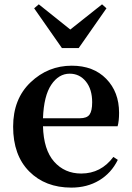

<svg xmlns="http://www.w3.org/2000/svg" viewBox="-20 -856 612 892"><path d="M345.7 -632.8H267.6L138.7 -817.4L160.2 -835.9L306.6 -718.8L454.1 -835.9L474.6 -817.4ZM179.7 -306.6H350.6Q383.8 -306.6 396 -323.7Q408.2 -340.8 408.2 -380.9Q408.2 -441.4 378.9 -477.5Q349.6 -513.7 303.7 -513.7Q252.9 -513.7 218.3 -462.4Q183.6 -411.1 179.7 -306.6ZM526.4 -269.5H179.7Q182.6 -160.2 231.4 -105Q280.3 -49.8 357.4 -49.8Q449.2 -49.8 506.8 -127L527.3 -113.3Q497.1 -51.8 440.9 -18.1Q384.8 15.6 311.5 15.6Q190.4 15.6 115.7 -59.6Q41 -134.8 41 -267.6Q41 -396.5 122.1 -473.6Q203.1 -550.8 313.5 -550.8Q414.1 -550.8 473.6 -489.7Q533.2 -428.7 533.2 -332Q533.2 -293 526.4 -269.5Z"/></svg>

Font: GenYoMin TW TTF Bold
Style: Regular
Weight: 700
Version: Version 1.300